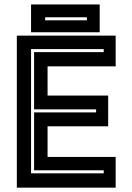

<svg xmlns="http://www.w3.org/2000/svg" viewBox="-20 -864 610 884"><path d="M57.5 0V-700H512.5V-558.5H199V-424H478V-282.5H199V-141.5H512.5V0ZM123 -66H457.5V-80H137V-346.5H422.5V-360.5H137V-624H457.5V-638H123ZM123 -715.5V-843.5H439V-715.5ZM188 -770.5H380V-784.5H188Z"/></svg>

Font: Tourney
Style: Bold
Weight: 700
Designer: Tyler Finck
Foundry: Etcetera Type Co
Version: Version 1.015